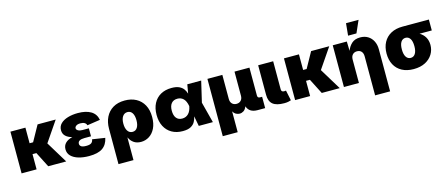

<svg xmlns="http://www.w3.org/2000/svg" viewBox="-57 -1497 5655 2427"><g transform="rotate(-15 2771.0 -283.5)"><path d="M246.1 -545.9V-341.8H292L405.3 -545.9H642.6L462.4 -281.7L633.8 0H398.4L296.9 -199.2H246.1V0H49.8V-545.9Z M932.6 9.8Q856 9.8 795.2 -8.3Q734.4 -26.4 699.2 -61.8Q664.1 -97.2 664.1 -149.4Q664.1 -198.7 696.5 -231Q729 -263.2 788.1 -277.3Q735.4 -290 703.6 -319.8Q671.9 -349.6 671.9 -397.5Q671.9 -448.2 706.5 -482.7Q741.2 -517.1 800.5 -534.9Q859.9 -552.7 932.6 -552.7Q1037.6 -552.7 1102.1 -514.6Q1166.5 -476.6 1181.2 -397.5L1010.7 -372.1Q1006.3 -393.6 985.8 -406.2Q965.3 -418.9 931.6 -418.9Q894 -418.9 875.2 -405Q856.4 -391.1 856.4 -374Q856.4 -355 878.2 -342.5Q899.9 -330.1 933.6 -330.1H1018.6V-225.6H933.6Q845.7 -225.6 845.7 -172.9Q845.7 -150.9 864.7 -137.5Q883.8 -124 930.7 -124Q975.6 -124 996.3 -138.4Q1017.1 -152.8 1022 -185.5L1188 -160.2Q1170.4 -74.2 1110.1 -32.2Q1049.8 9.8 932.6 9.8Z M1263.2 204.1V-258.3Q1263.2 -344.2 1296.1 -410.6Q1329.1 -477.1 1392.1 -514.9Q1455.1 -552.7 1545.9 -552.7Q1630.4 -552.7 1693.8 -518.6Q1757.3 -484.4 1793 -419.4Q1828.6 -354.5 1828.6 -261.7Q1828.6 -175.8 1799.3 -115.7Q1770 -55.7 1720.9 -24.4Q1671.9 6.8 1613.3 6.8Q1556.2 6.8 1517.8 -20.8Q1479.5 -48.3 1462.4 -89.8H1459.5V204.1ZM1542 -143.6Q1582.5 -143.6 1604.5 -178.2Q1626.5 -212.9 1626.5 -273.4Q1626.5 -334 1604.5 -368.2Q1582.5 -402.3 1542 -402.3Q1501.5 -402.3 1478 -368.2Q1454.6 -334 1454.6 -273.4Q1454.6 -213.9 1477.8 -178.7Q1501 -143.6 1542 -143.6Z M2158.7 11.7Q2076.2 11.7 2015.6 -22.9Q1955.1 -57.6 1922.1 -121.1Q1889.2 -184.6 1889.2 -271.5Q1889.2 -358.4 1922.1 -421.4Q1955.1 -484.4 2015.6 -518.6Q2076.2 -552.7 2158.7 -552.7Q2221.7 -552.7 2259 -534.4Q2296.4 -516.1 2315.9 -487.8Q2335.4 -459.5 2344.2 -428.7L2364.7 -545.9H2546.4L2482.4 -272.9L2553.2 0H2368.7L2343.8 -131.8Q2336.9 -98.1 2320.1 -65.2Q2303.2 -32.2 2265.4 -10.3Q2227.5 11.7 2158.7 11.7ZM2317.4 -272.9 2316.9 -274.4Q2304.7 -341.3 2273.4 -371.8Q2242.2 -402.3 2195.3 -402.3Q2144 -402.3 2116.2 -368.9Q2088.4 -335.4 2088.4 -273.4Q2088.4 -210.9 2115.2 -177.2Q2142.1 -143.6 2191.4 -143.6Q2241.2 -143.6 2273.7 -176.8Q2306.2 -210 2316.9 -271.5Z M2627.9 204.1V-545.9H2823.2V-230.5Q2823.2 -190.9 2845.2 -168.2Q2867.2 -145.5 2902.8 -145.5Q2938.5 -145.5 2960.4 -168.2Q2982.4 -190.9 2982.4 -230.5V-545.9H3177.7V-180.7Q3177.7 -148.4 3209 -148.4H3237.3V0H3137.7Q3029.8 0 3001.5 -86.9Q2985.8 -46.9 2960.9 -31.2Q2936 -15.6 2910.6 -15.6Q2886.7 -15.6 2863.3 -27.6Q2839.8 -39.6 2823.2 -68.8V204.1Z M3488.3 2.9Q3385.7 2.9 3338.9 -35.9Q3292 -74.7 3292 -159.2V-545.9H3488.3V-177.7Q3488.3 -143.6 3524.4 -143.6Q3542.5 -143.6 3548.8 -146.5L3577.1 -11.7Q3565.4 -7.3 3542.7 -2.2Q3520 2.9 3488.3 2.9Z M3825.7 -545.9V-341.8H3871.6L3984.9 -545.9H4222.2L4042 -281.7L4213.4 0H3978L3876.5 -199.2H3825.7V0H3629.4V-545.9Z M4464.4 -306.6V0H4268.1V-545.9H4452.1L4455.6 -422.9Q4475.6 -478.5 4516.6 -515.6Q4557.6 -552.7 4627.4 -552.7Q4685.5 -552.7 4728.3 -526.4Q4771 -500 4794.4 -453.6Q4817.9 -407.2 4817.9 -347.7V204.1H4621.6V-306.6Q4621.6 -347.2 4601.1 -370.4Q4580.6 -393.6 4543.5 -393.6Q4507.3 -393.6 4485.8 -370.4Q4464.4 -347.2 4464.4 -306.6ZM4486.8 -613.3 4502.4 -772.5H4666.5L4596.2 -613.3Z M5180.7 9.8Q5091.8 9.8 5028.3 -24.7Q4964.8 -59.1 4931.4 -121.6Q4897.9 -184.1 4897.9 -268.1Q4897.9 -351.6 4931.4 -414.1Q4964.8 -476.6 5028.3 -511.2Q5091.8 -545.9 5180.7 -545.9H5525.9V-403.3H5365.7Q5411.6 -376.5 5437 -333Q5462.4 -289.6 5462.4 -231.4Q5462.4 -165.5 5429 -110.6Q5395.5 -55.7 5332.5 -22.9Q5269.5 9.8 5180.7 9.8ZM5180.7 -399.4Q5142.1 -399.4 5120.1 -366.2Q5098.1 -333 5098.1 -268.1Q5098.1 -204.6 5120.1 -170.7Q5142.1 -136.7 5180.7 -136.7Q5218.8 -136.7 5240.5 -170.7Q5262.2 -204.6 5262.2 -268.1Q5262.2 -333 5240.5 -366.2Q5218.8 -399.4 5180.7 -399.4Z"/></g></svg>

Font: Inter Black
Style: Regular
Weight: 900
Designer: Rasmus Andersson
Foundry: rsms
Version: Version 4.000;git-a52131595